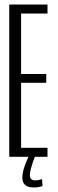

<svg xmlns="http://www.w3.org/2000/svg" viewBox="-20 -695 256 851"><path d="M21 0H190.5V-40H73.5V-328H185V-367H73.5V-635H190.5V-675H21ZM130 136Q138.5 136 146.8 135Q155 134 160.8 132.2Q166.5 130.5 168.5 129.5L166 98.5Q164.5 99.5 159.5 101Q154.5 102.5 148.2 103.5Q142 104.5 136 104.5Q125 104.5 118.8 99.2Q112.5 94 112.5 81Q112.5 69.5 116.5 54Q120.5 38.5 125.8 23.2Q131 8 134.5 0H106Q102.5 8 96 23.5Q89.5 39 84.2 57Q79 75 79 91Q79 109.5 86.5 119.2Q94 129 105.5 132.5Q117 136 130 136Z"/></svg>

Font: Anybody ExtraCondensed Light
Style: Regular
Weight: 300
Width: 2
Version: Version 1.113;gftools[0.9.25]